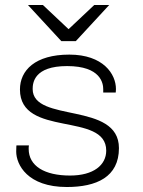

<svg xmlns="http://www.w3.org/2000/svg" viewBox="-20 -740 574 770"><path d="M92 -720 226 -575H284L418 -720H358L255 -623L152 -720ZM96 -157H46C46 -157 45 -151 45 -132C45 -80 90 10 248 10C367 10 457 -30 457 -146C457 -334 111 -246 111 -383C111 -408 117 -475 249 -475C385 -475 394 -405 394 -382V-369H444C444 -369 445 -377 445 -383C445 -443 394 -521 258 -521C121 -521 60 -458 60 -381C60 -187 406 -293 406 -136C406 -78 355 -36 261 -36C159 -36 95 -74 95 -143C95 -148 95 -152 96 -157Z"/></svg>

Font: Chivo Light
Style: Regular
Weight: 300
Designer: Hector Gatti
Foundry: Omnibus-Type
Version: Version 1.003;PS 001.003;hotconv 1.0.70;makeotf.lib2.5.58329